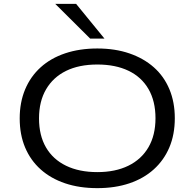

<svg xmlns="http://www.w3.org/2000/svg" viewBox="-20 -965 1007 994"><path d="M484 9Q391 9 317 -16Q243 -41 190.5 -88Q138 -135 110 -201.5Q82 -268 82 -352Q82 -435 110 -502Q138 -569 190.5 -616.5Q243 -664 317.5 -689Q392 -714 484 -714Q576 -714 650 -688.5Q724 -663 776.5 -616.5Q829 -570 857 -503Q885 -436 885 -353Q885 -269 857 -202.5Q829 -136 776.5 -88.5Q724 -41 650 -16Q576 9 484 9ZM484 -74Q577 -74 644.5 -107Q712 -140 748.5 -202.5Q785 -265 785 -353Q785 -441 749 -503.5Q713 -566 645.5 -598.5Q578 -631 484 -631Q389 -631 322 -598Q255 -565 218.5 -502.5Q182 -440 182 -352Q182 -264 218 -202Q254 -140 322 -107Q390 -74 484 -74ZM447 -765 266 -945H374L521 -765Z"/></svg>

Font: Nunito Sans 10pt Expanded
Style: Regular
Weight: 400
Width: 7
Designer: Vernon Adams
Foundry: Vernon Adams
Version: Version 3.101;gftools[0.9.27]